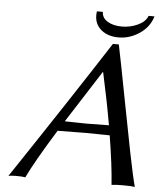

<svg xmlns="http://www.w3.org/2000/svg" viewBox="-56 -852 748 903"><g transform="rotate(5 318.5 -400.5)"><path d="M636.7 -804.2Q621.6 -752.9 575.2 -721.9Q528.8 -690.9 477.1 -690.9Q421.4 -690.9 389.4 -721.7Q357.4 -752.4 364.7 -804.2H393.1Q393.1 -775.9 419.9 -759.5Q446.8 -743.2 487.8 -743.2Q526.9 -743.2 562.5 -759.5Q598.1 -775.9 608.9 -804.2ZM229.5 -228.5Q136.2 -78.1 97.2 2.9Q85.9 0 53.2 0Q30.3 0 17.6 2.9Q265.6 -367.7 453.1 -658.2H481Q498 -576.7 527.3 -422.1Q556.6 -267.6 579.3 -154.5Q602.1 -41.5 614.3 2.9Q597.7 0 555.2 0Q522 0 504.4 2.9Q498.5 -86.4 475.6 -228.5Q404.8 -230 358.9 -230Q301.8 -230 229.5 -228.5ZM467.8 -275.4Q447.8 -390.6 418.9 -522H417Q288.6 -322.3 259.3 -275.9Q271 -275.9 309.1 -274.9Q347.2 -273.9 363.3 -273.9Q405.8 -273.9 467.8 -275.4Z"/></g></svg>

Font: Linux Biolinum O
Style: Italic
Weight: 400
Italic angle: -12°
Designer: Philipp H. Poll
Foundry: Philipp H. Poll
Version: Version 1.1.3